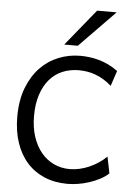

<svg xmlns="http://www.w3.org/2000/svg" viewBox="-64 -1040 790 1100"><g transform="rotate(5 331.0 -489.5)"><path d="M600.6 -68.4Q579.1 -48.3 550.3 -33.4Q521.5 -18.6 490 -8.3Q458.5 2 426.3 7.1Q394 12.2 366.2 12.2Q292 12.2 232.9 -12.9Q173.8 -38.1 132.3 -84.7Q90.8 -131.3 68.6 -197.8Q46.4 -264.2 46.4 -346.7Q46.4 -440.9 73.7 -512Q101.1 -583 146.7 -630.4Q192.4 -677.7 252 -701.4Q311.5 -725.1 376 -725.1Q402.3 -725.1 429.7 -721.7Q457 -718.3 484.6 -710.4Q512.2 -702.6 539.6 -689.5Q566.9 -676.3 593.3 -656.7L564 -568.8Q541 -589.4 517.1 -603.5Q493.2 -617.7 469.2 -626.2Q445.3 -634.8 421.6 -638.4Q397.9 -642.1 376 -642.1Q324.7 -642.1 281.7 -624.3Q238.8 -606.4 207.8 -570.8Q176.8 -535.2 159.2 -482.2Q141.6 -429.2 141.6 -358.9Q141.6 -293 158.9 -240.2Q176.3 -187.5 206.8 -150.4Q237.3 -113.3 279.3 -93.3Q321.3 -73.2 371.1 -73.2Q398.9 -73.2 427.5 -79.6Q456.1 -85.9 483.4 -97.9Q510.7 -109.9 535.6 -126.5Q560.5 -143.1 581.1 -163.6ZM561.5 -991.2 356.4 -781.2H278.3L449.2 -991.2Z"/></g></svg>

Font: Andika New Basic
Style: Regular
Weight: 400
Designer: Victor Gaultney, Annie Olsen, Julie Remington, Don Collingsworth, Eric Hays
Foundry: SIL International
Version: Version 5.500